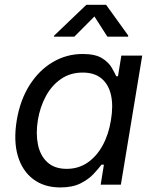

<svg xmlns="http://www.w3.org/2000/svg" viewBox="-20 -781 654 812"><path d="M234.9 11.7Q167 11.7 120.6 -23.2Q74.2 -58.1 55.4 -121.8Q36.6 -185.5 50.8 -272Q65.4 -358.9 105.5 -421.6Q145.5 -484.4 203.6 -518.6Q261.7 -552.7 329.6 -552.7Q382.3 -552.7 410.6 -535.4Q439 -518.1 451.9 -495.8Q464.8 -473.6 471.7 -458.5H479L493.2 -545.9H581.5L491.2 0H405.8L419.4 -84.5H409.2Q397 -68.4 376 -45.7Q355 -22.9 320.8 -5.6Q286.6 11.7 234.9 11.7ZM262.2 -66.9Q312 -66.9 350.3 -93.3Q388.7 -119.6 414.1 -166Q439.5 -212.4 449.2 -272.9Q459.5 -333.5 449.5 -378.7Q439.5 -423.8 409.4 -449Q379.4 -474.1 329.6 -474.1Q277.3 -474.1 238 -447Q198.7 -419.9 174.1 -374.5Q149.4 -329.1 140.1 -272.9Q130.9 -215.8 140.6 -168.9Q150.4 -122.1 180.7 -94.5Q210.9 -66.9 262.2 -66.9ZM294.4 -626H208L209 -630.4L345.2 -760.7H428.7L522.5 -630.4L521.5 -626H434.1L379.4 -711.4Z"/></svg>

Font: Inter
Style: Italic
Weight: 400
Italic angle: -9.3988°
Designer: Rasmus Andersson
Foundry: rsms
Version: Version 4.001;git-66647c0bb